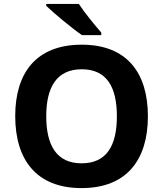

<svg xmlns="http://www.w3.org/2000/svg" viewBox="-20 -954 836 984"><path d="M384 -934H217V-924C255 -887 349 -809 400 -774H499V-787C467 -824 413 -889 384 -934ZM738 -358C738 -580 631 -725 399 -725C165 -725 58 -580 58 -359C58 -137 165 10 398 10C631 10 738 -137 738 -358ZM217 -358C217 -508 271 -599 399 -599C527 -599 579 -508 579 -358C579 -208 527 -117 398 -117C271 -117 217 -208 217 -358Z"/></svg>

Font: Noto Sans Bassa Vah
Style: Bold
Weight: 700
Designer: Monotype Design Team
Foundry: Monotype Imaging Inc.
Version: Version 2.002